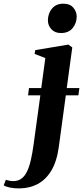

<svg xmlns="http://www.w3.org/2000/svg" viewBox="-147 -766 450 1040"><path d="M-44 254.5Q-70 254.5 -91.8 250.2Q-113.5 246 -127 238L-115.5 208Q-106.5 211 -95.8 213Q-85 215 -76 215Q-50.5 215 -32.5 202.8Q-14.5 190.5 -1.8 165.2Q11 140 20 101.2Q29 62.5 36 9L71.5 -249.5H5L10 -289H76.5L98.5 -451.5L40.5 -474L44 -494.5L223.5 -524.5L244.5 -509L214.5 -289H283L277.5 -249.5H209.5L172 26.5Q161.5 106.5 131.8 156.8Q102 207 57 230.8Q12 254.5 -44 254.5ZM183 -587Q150 -587 131 -608Q112 -629 112.5 -656.5Q113 -694 135 -720Q157 -746 195.5 -746Q232.5 -746 250.5 -724.2Q268.5 -702.5 268.5 -676Q268 -640 246.2 -613.5Q224.5 -587 183 -587Z"/></svg>

Font: Merriweather 120pt
Style: Bold Italic
Weight: 700
Italic angle: -7.8°
Version: Version 2.101